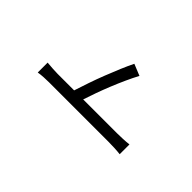

<svg xmlns="http://www.w3.org/2000/svg" viewBox="-160 -994 1276 1276"><g transform="rotate(-45 478.0 -355.5)"><path d="M408 -740Q406 -717 404 -689.5Q402 -662 402 -641V-485Q449 -470 504.5 -451Q560 -432 615 -410.5Q670 -389 721 -367.5Q772 -346 810 -327L777 -246Q738 -267 689.5 -289Q641 -311 590.5 -331.5Q540 -352 491 -369.5Q442 -387 402 -400V-84Q402 -61 403.5 -28Q405 5 408 29H316Q319 6 320.5 -26Q322 -58 322 -84V-641Q322 -661 320.5 -689Q319 -717 315 -740Z"/></g></svg>

Font: Kinto Sans
Style: Regular
Weight: 400
Designer: Authors: Ryoko NISHIZUKA  (kana & ideographs); Paul D. Hunt (Latin, Greek & Cyrillic); Wenlong ZHANG  (bopomofo); Sandol
Foundry: Adobe Systems Incorporated, ookami Inc.
Version: Version 0.001